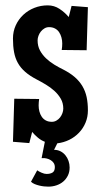

<svg xmlns="http://www.w3.org/2000/svg" viewBox="-20 -529 379 723"><path d="M242.2 101.6Q242.2 118.7 235.6 132.1Q229 145.5 218 154.8Q207 164.1 192.6 168.9Q178.2 173.8 162.1 173.8Q154.8 173.8 145.8 172.9Q136.7 171.9 127.7 169.7Q118.7 167.5 110.4 164.1Q102.1 160.6 96.7 155.3L120.1 112.3Q126 116.7 136.5 121.3Q147 126 155.3 126Q169.4 126 178 120.6Q186.5 115.2 186.5 100.6Q186.5 91.3 182.1 84.7Q177.7 78.1 170.9 74Q164.1 69.8 156 67.9Q147.9 65.9 140.6 66.4H136.7L148.9 4.9Q134.8 -0.5 122.8 -10.5Q110.8 -20.5 101.1 -32.2L90.3 9.8L28.8 4.9L33.7 -157.2L127.4 -156.2Q126.5 -150.4 126 -144Q125.5 -137.7 125.5 -131.8Q125.5 -120.1 128.4 -109.1Q131.3 -98.1 137.2 -89.4Q143.1 -80.6 152.6 -75.4Q162.1 -70.3 175.3 -70.3Q184.6 -70.3 192.6 -75Q200.7 -79.6 206.3 -86.9Q211.9 -94.2 215.1 -103Q218.3 -111.8 218.3 -120.1Q218.3 -141.1 208.7 -157.5Q199.2 -173.8 184.6 -187Q169.9 -200.2 152.3 -210.7Q134.8 -221.2 118.7 -229.5Q92.3 -243.2 75 -258.3Q57.6 -273.4 47.4 -291.7Q37.1 -310.1 33 -332.5Q28.8 -355 28.8 -383.8Q28.8 -410.6 39.3 -433.6Q49.8 -456.5 67.9 -473.4Q85.9 -490.2 109.6 -499.5Q133.3 -508.8 159.7 -508.8Q184.1 -508.8 204.1 -495.6Q224.1 -482.4 238.8 -464.8L249.5 -506.8L311 -502L306.2 -339.8L212.4 -340.8Q213.4 -346.7 213.9 -353Q214.4 -359.4 214.4 -365.2Q214.4 -377 211.4 -387.9Q208.5 -398.9 202.6 -407.7Q196.8 -416.5 187.3 -421.6Q177.7 -426.8 164.6 -426.8Q155.3 -426.8 147.5 -422.1Q139.6 -417.5 133.8 -410.2Q127.9 -402.8 124.8 -394Q121.6 -385.3 121.6 -377Q121.6 -355.5 130.6 -338.9Q139.6 -322.3 153.6 -309.1Q167.5 -295.9 184.8 -285.4Q202.1 -274.9 219.2 -266.6Q244.6 -253.4 262 -238.3Q279.3 -223.1 290.3 -204.6Q301.3 -186 306.2 -163.6Q311 -141.1 311 -113.3Q311 -88.4 302 -66.9Q293 -45.4 277.3 -29.1Q261.7 -12.7 240.7 -2.4Q219.7 7.8 195.8 10.7L183.6 35.2Q197.3 35.2 208 40.8Q218.8 46.4 226.3 55.7Q233.9 64.9 238 76.9Q242.2 88.9 242.2 101.6Z"/></svg>

Font: Maiden Orange
Style: Regular
Weight: 400
Designer: Astigmatic (AOETI)
Foundry: Astigmatic (AOETI)
Version: Version 1.001